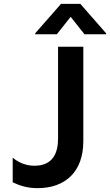

<svg xmlns="http://www.w3.org/2000/svg" viewBox="-20 -971 573 1001"><path d="M276.3 -792.3 348.4 -883.2 420.5 -792.3H533V-797.6L398.8 -951H298.3L163.7 -797.6V-792.3ZM176.1 9.9C320.3 9.9 414.4 -75.6 414.4 -234.7V-727.3H282.7V-248.9C282.7 -173.3 255.7 -106.9 159.4 -106.9C115.4 -106.9 76 -123.6 46.2 -149.1V-20.6C80.6 -4.3 119 9.9 176.1 9.9Z"/></svg>

Font: TID UI Semi Bold
Style: Regular
Weight: 600
Designer: The TID Project Authors
Foundry: Bakken & Bæck
Version: Version 1.001;hotconv 1.0.109;makeotfexe 2.5.65596